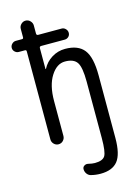

<svg xmlns="http://www.w3.org/2000/svg" viewBox="-143 -823 786 1125"><g transform="rotate(-15 250.0 -260.0)"><path d="M43.9 -583Q30.3 -583 20 -592.8Q9.8 -602.5 9.8 -616.2Q9.8 -629.9 20 -640.1Q30.3 -650.4 43.9 -650.4H81.1Q89.8 -650.4 89.8 -659.2V-710Q89.8 -726.6 101.6 -738.3Q113.3 -750 128.9 -750Q145.5 -750 157.2 -737.8Q168.9 -725.6 168.9 -710V-661.1Q168.9 -650.4 179.7 -650.4H322.3Q335 -650.4 345.2 -640.1Q355.5 -629.9 355.5 -615.7Q355.5 -601.6 345.7 -592.3Q335.9 -583 322.3 -583H179.7Q168.9 -583 168.9 -572.3V-446.3Q168.9 -445.3 169.9 -445.3Q171.9 -445.3 171.9 -446.3Q191.4 -484.4 228.5 -507.3Q265.6 -530.3 309.6 -530.3Q388.7 -530.3 424.3 -484.9Q460 -439.5 460 -330.1V49.8Q460 148.4 427.2 189.5Q394.5 230.5 322.3 230.5Q293.9 230.5 266.6 223.6Q252 220.7 242.2 208Q232.4 195.3 232.4 178.7Q232.4 166 243.2 159.2Q253.9 152.3 266.6 155.3Q290 161.1 306.6 161.1Q353.5 161.1 368.2 137.7Q382.8 114.3 382.8 30.3V-311.5Q382.8 -399.4 362.8 -429.2Q342.8 -459 290 -459Q240.2 -459 204.6 -402.8Q168.9 -346.7 168.9 -252V-40Q168.9 -24.4 157.7 -12.2Q146.5 0 128.9 0Q113.3 0 101.6 -11.7Q89.8 -23.4 89.8 -40V-574.2Q89.8 -583 81.1 -583Z"/></g></svg>

Font: Rounded-X Mgen+ 2m regular
Style: Regular
Weight: 400
Designer: [Source Han Sans]
Ryoko NISHIZUKA  (kana & ideographs); Paul D. Hunt (Latin, Greek & Cyrillic); Wenlong ZHANG  (bopomofo
Version: Version 1.059.20150602